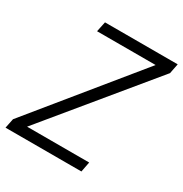

<svg xmlns="http://www.w3.org/2000/svg" viewBox="-196 -815 898 940"><g transform="rotate(30 252.5 -345.0)"><path d="M529 -634 54 -57H405L394 0H-35L-24 -54L448 -633H117L129 -690H540Z"/></g></svg>

Font: Decalotype Light Italic
Style: Regular
Weight: 300
Italic angle: -12°
Designer: Alfredo Marco Pradil
Foundry: Alfredo Marco Pradil
Version: Version 1.0